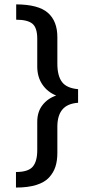

<svg xmlns="http://www.w3.org/2000/svg" viewBox="-20 -740 424 868"><path d="M52.2 107.9V37.6Q106.9 37.6 127.7 13.9Q148.4 -9.8 148.4 -61V-189Q148.4 -234.4 171.9 -264.6Q195.3 -294.9 233.9 -308.1Q194.3 -324.2 171.4 -358.2Q148.4 -392.1 148.4 -439.9V-564.9Q148.4 -614.7 126.5 -632.8Q104.5 -650.9 53.2 -650.9V-720.2Q153.8 -719.7 196.5 -682.1Q239.3 -644.5 239.3 -572.3V-452.1Q239.3 -397 260.5 -369.1Q281.7 -341.3 333 -336.9V-275.4Q285.2 -272 262.5 -245.4Q239.7 -218.8 239.3 -168.5V-48.8Q239.3 -13.7 230.7 13.2Q222.2 40 201.9 62.3Q181.6 84.5 144 96.2Q106.4 107.9 52.2 107.9Z"/></svg>

Font: Muli
Style: Regular
Weight: 400
Designer: Vernon Adams
Foundry: newtypography
Version: Version 2; ttfautohint (v1.00rc1.6-4cba) -l 8 -r 50 -G 200 -